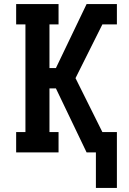

<svg xmlns="http://www.w3.org/2000/svg" viewBox="-20 -755 640 951"><path d="M455 176V0H409L257 -317H225V-101H270V0H60V-101H106V-634H60V-735H270V-634H225V-418H257L409 -735H559V-634H487L354 -368L487 -101H559V176Z"/></svg>

Font: Iosevka Plex Etoile
Style: Bold
Weight: 700
Designer: Belleve Invis
Foundry: Belleve Invis
Version: Version 25.1.1; ttfautohint (v1.8.4)